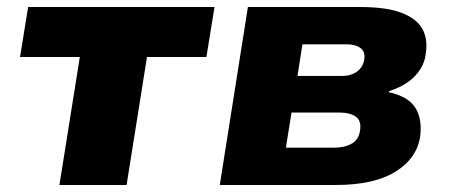

<svg xmlns="http://www.w3.org/2000/svg" viewBox="-20 -526 1285 546"><path d="M149 0 207 -364H37L60 -506H590L567 -364H398L340 0Z M605 0 685 -506H1005Q1079 -506 1122 -489.5Q1165 -473 1181 -444Q1197 -415 1191 -376Q1189 -351 1175.5 -329.5Q1162 -308 1140 -292.5Q1118 -277 1087 -267L1085 -264Q1140 -252 1160.5 -220.5Q1181 -189 1175 -139Q1166 -76 1105 -38Q1044 0 936 0ZM793 -106H928Q961 -106 981 -118Q1001 -130 1004 -156Q1008 -183 991.5 -194.5Q975 -206 944 -206H809ZM826 -310H952Q979 -310 996 -323Q1013 -336 1016 -358Q1019 -379 1005 -389.5Q991 -400 965 -400H840Z"/></svg>

Font: Nunito Sans 7pt Black
Style: Italic
Weight: 900
Italic angle: -9°
Version: Version 3.101;gftools[0.9.27]